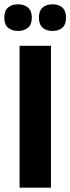

<svg xmlns="http://www.w3.org/2000/svg" viewBox="-32 -873 327 893"><path d="M59 0V-660H205V0ZM212 -729Q184 -729 166.5 -744Q149 -759 149 -791Q149 -823 166.5 -838Q184 -853 212 -853Q241 -853 258 -838Q275 -823 275 -791Q275 -759 258 -744Q241 -729 212 -729ZM52 -729Q23 -729 5.5 -744Q-12 -759 -12 -791Q-12 -823 5.5 -838Q23 -853 51 -853Q80 -853 98 -838Q116 -823 116 -791Q116 -759 98 -744Q80 -729 52 -729Z"/></svg>

Font: Bricolage Grotesque 28pt
Style: Bold
Weight: 700
Designer: Mathieu Triay
Foundry: Atelier Triay
Version: Version 1.000;gftools[0.9.30]